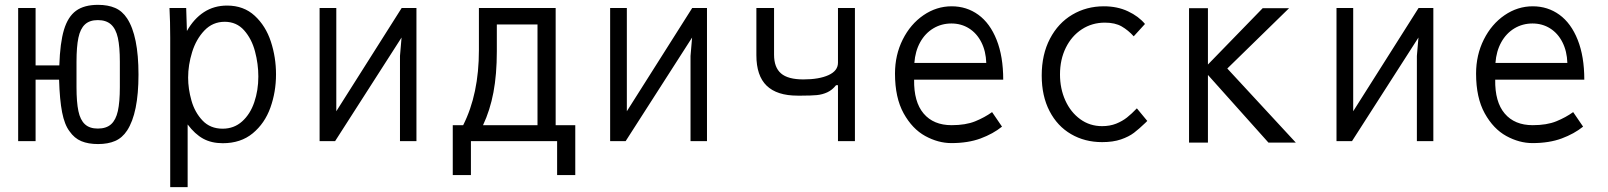

<svg xmlns="http://www.w3.org/2000/svg" viewBox="-20 -583 6640 793"><path d="M267 -41Q246.5 -68 236.5 -119.2Q226.5 -170.5 224 -254H127V0H55V-550H127V-313H225Q228 -406 244.2 -460Q260.5 -514 294 -538.5Q327.5 -563 385 -563Q426 -563 455.5 -550.2Q485 -537.5 505 -507Q552 -435 552 -275Q552 -116 505 -44Q485 -13.5 455.5 -0.8Q426 12 385 12Q344.5 12 315.8 0Q287 -12 267 -41ZM475 -223V-328Q475 -389.5 466.8 -426.8Q458.5 -464 438.5 -482Q418.5 -500 384 -500Q350 -500 330.8 -482Q311.5 -464 303.8 -427Q296 -390 296 -328V-223Q296 -161 303.8 -124.2Q311.5 -87.5 330.8 -69.8Q350 -52 384 -52Q419 -52 438.8 -69.8Q458.5 -87.5 466.8 -124.5Q475 -161.5 475 -223Z M680 -550H749L752 -455Q780.5 -505.5 822.2 -532.8Q864 -560 918 -560Q986.5 -560 1032 -518Q1077.5 -476 1098.8 -411Q1120 -346 1120 -276Q1120 -203.5 1096.8 -138.5Q1073.5 -73.5 1024 -32.5Q974.5 8.5 900 8.5Q853.5 8.5 819.2 -10.2Q785 -29 755 -69V190H683V-427Q683 -494.5 680 -550ZM1047 -267Q1047 -319 1033.2 -370.8Q1019.5 -422.5 988.2 -457.8Q957 -493 908 -493Q858.5 -493 824.2 -457Q790 -421 773.5 -367.8Q757 -314.5 757 -262.5Q757 -216 770.8 -167.5Q784.5 -119 816.5 -85.2Q848.5 -51.5 899.5 -51.5Q946.5 -51.5 980 -81.5Q1013.5 -111.5 1030.2 -160.8Q1047 -210 1047 -267Z M1300 -550H1369V-123.5L1639 -550H1700V0H1632V-352L1638.5 -428L1364 0H1300Z M1850 -66H1893Q1958 -194.5 1958 -376V-550H2275V-66H2356V140H2281V0H1925V140H1850ZM2200 -66V-482H2032V-371Q2032 -275.5 2018 -201.5Q2004 -127.5 1975 -66Z M2500 -550H2569V-123.5L2839 -550H2900V0H2832V-352L2838.5 -428L2564 0H2500Z M3441 -231H3433Q3417 -211 3397 -201.8Q3377 -192.5 3353.8 -190.2Q3330.5 -188 3291.5 -188H3274Q3189 -188 3146.5 -229Q3104 -270 3104 -355V-550H3177V-357Q3177 -304.5 3205.8 -279.8Q3234.5 -255 3298 -255Q3363 -255 3402 -272.8Q3441 -290.5 3441 -324V-550H3511V0H3441Z M3676.5 -279Q3676.5 -356 3708.5 -419.8Q3740.5 -483.5 3794.2 -520.2Q3848 -557 3910.5 -557Q3972.5 -557 4020.8 -522Q4069 -487 4096.2 -418.5Q4123.5 -350 4123.5 -254H3755.5Q3754 -162 3794.8 -114Q3835.5 -66 3910.5 -66Q3968.5 -66 4007.8 -82Q4047 -98 4077.5 -120L4118.5 -60Q4082 -30.5 4030.2 -11.2Q3978.5 8 3909.5 8Q3855 8 3801.5 -21.2Q3748 -50.5 3712.2 -115Q3676.5 -179.5 3676.5 -279ZM3909.5 -486Q3868.5 -486 3834.8 -465.8Q3801 -445.5 3780.5 -408.5Q3760 -371.5 3756.5 -323H4053.5Q4052 -371.5 4033.2 -408.5Q4014.5 -445.5 3982.2 -465.8Q3950 -486 3909.5 -486Z M4282.5 -271Q4282.5 -358 4316.5 -423Q4350.5 -488 4409 -522.5Q4467.5 -557 4539 -557Q4595 -557 4639 -536.2Q4683 -515.5 4709 -484L4662.5 -433Q4640 -458 4612.8 -473.8Q4585.5 -489.5 4543.5 -489.5Q4490.5 -489.5 4448.2 -462Q4406 -434.5 4382 -385.8Q4358 -337 4358 -275.5Q4358 -217 4380 -168.2Q4402 -119.5 4441.5 -90.8Q4481 -62 4532 -62Q4564 -62 4589.8 -72.2Q4615.5 -82.5 4634.8 -97.8Q4654 -113 4675.5 -135.5L4718.5 -83.5L4710.5 -75.5Q4684.5 -50.5 4663.5 -34.5Q4642.5 -18.5 4609.8 -7.2Q4577 4 4532 4Q4460.5 4 4403.8 -29Q4347 -62 4314.8 -124.2Q4282.5 -186.5 4282.5 -271Z M4969 -273.5V6H4891V-549H4969V-316.5L5195 -549H5304L5049 -300L5332 6H5219Z M5500 -550H5569V-123.5L5839 -550H5900V0H5832V-352L5838.5 -428L5564 0H5500Z M6076.5 -279Q6076.5 -356 6108.5 -419.8Q6140.5 -483.5 6194.2 -520.2Q6248 -557 6310.5 -557Q6372.5 -557 6420.8 -522Q6469 -487 6496.2 -418.5Q6523.5 -350 6523.5 -254H6155.5Q6154 -162 6194.8 -114Q6235.5 -66 6310.5 -66Q6368.5 -66 6407.8 -82Q6447 -98 6477.5 -120L6518.5 -60Q6482 -30.5 6430.2 -11.2Q6378.5 8 6309.5 8Q6255 8 6201.5 -21.2Q6148 -50.5 6112.2 -115Q6076.5 -179.5 6076.5 -279ZM6309.5 -486Q6268.5 -486 6234.8 -465.8Q6201 -445.5 6180.5 -408.5Q6160 -371.5 6156.5 -323H6453.5Q6452 -371.5 6433.2 -408.5Q6414.5 -445.5 6382.2 -465.8Q6350 -486 6309.5 -486Z"/></svg>

Font: JuliaMono Light
Style: Regular
Weight: 300
Monospace: yes
Designer: cormullion
Foundry: corm
Version: Version 0.054; ttfautohint (v1.8.4)